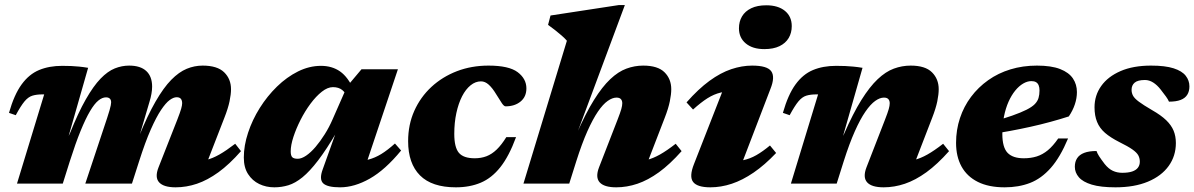

<svg xmlns="http://www.w3.org/2000/svg" viewBox="-20 -746 4852 780"><path d="M803 -39.5 764 -91Q793 -90 818.2 -96.2Q843.5 -102.5 871.2 -118.2Q899 -134 935.5 -162L959 -132Q912 -78.5 867.5 -46.2Q823 -14 780 0.5Q737 15 693.5 15Q645 15 626.5 -5.2Q608 -25.5 624 -66L700.5 -260.5Q712 -290 716 -304.2Q720 -318.5 720 -326.5Q720 -338 714.8 -344.5Q709.5 -351 697.5 -351Q685 -351 669.2 -339.5Q653.5 -328 634.2 -299.2Q615 -270.5 592.5 -219.8Q570 -169 545 -90.5L516 0H326.5L415 -266Q421.5 -285.5 425 -298Q428.5 -310.5 430 -318Q431.5 -325.5 431.5 -330Q431.5 -340.5 426 -345.5Q420.5 -350.5 410.5 -350.5Q395.5 -350.5 379.5 -337.5Q363.5 -324.5 345.8 -294.5Q328 -264.5 307.5 -214.5Q287 -164.5 263.5 -90.5L235 0H49L159.5 -362.5Q157.5 -362.5 155.8 -362.5Q154 -362.5 152 -362.5Q128 -362.5 111.2 -357.2Q94.5 -352 79.5 -334Q64.5 -316 44 -278L16.5 -287.5Q37.5 -361.5 67.8 -403Q98 -444.5 138.8 -461.5Q179.5 -478.5 232.5 -478.5Q253.5 -478.5 269.2 -477.8Q285 -477 301 -475.5Q317 -474 338 -470.5L259 -194L263.5 -203Q297.5 -288 328.5 -342.2Q359.5 -396.5 388.5 -426.5Q417.5 -456.5 446.2 -468Q475 -479.5 504.5 -479.5Q550.5 -479.5 574.2 -457.5Q598 -435.5 598 -394Q598 -380.5 595.2 -364.8Q592.5 -349 587 -331.5L545 -189H543.5Q579 -276.5 611.8 -333.2Q644.5 -390 675.8 -421.8Q707 -453.5 738.5 -466.5Q770 -479.5 803 -479.5Q863 -479.5 890.8 -452.2Q918.5 -425 918.5 -383.5Q918.5 -363 912.5 -334.2Q906.5 -305.5 891.5 -267.5Z M1291 -58 1346 -211.5H1349Q1306.5 -139 1272.2 -94.2Q1238 -49.5 1208.8 -25.8Q1179.5 -2 1151.8 6.5Q1124 15 1094.5 15Q1061 15 1033 1.5Q1005 -12 987.8 -38.8Q970.5 -65.5 970.5 -106Q970.5 -154.5 987.8 -206.8Q1005 -259 1035.2 -307.2Q1065.5 -355.5 1105.2 -394.2Q1145 -433 1190.8 -455.8Q1236.5 -478.5 1284 -478.5Q1329 -478.5 1361.5 -455.8Q1394 -433 1417.5 -380.5L1393 -345.5Q1385 -368.5 1370.5 -380.2Q1356 -392 1332.5 -392Q1311 -392 1287.5 -373.5Q1264 -355 1241.5 -324.8Q1219 -294.5 1201 -259Q1183 -223.5 1172 -189.8Q1161 -156 1161 -131Q1161 -114 1167.2 -107.5Q1173.5 -101 1189.5 -101Q1205 -101 1223.8 -113.8Q1242.5 -126.5 1261.8 -149Q1281 -171.5 1299.2 -200.5Q1317.5 -229.5 1331.5 -262L1390 -395L1448.5 -464.5H1596.5L1453 -36.5L1421 -90Q1451 -91 1477 -97.8Q1503 -104.5 1528.8 -120.2Q1554.5 -136 1584.5 -163L1609.5 -134.5Q1545 -56 1482.5 -20.5Q1420 15 1361.5 15Q1310 15 1293 -1.2Q1276 -17.5 1291 -58Z M1934 -415.5Q1911.5 -415.5 1891.8 -399.5Q1872 -383.5 1857.2 -354.8Q1842.5 -326 1834 -287Q1825.5 -248 1825.5 -202Q1825.5 -147.5 1844.2 -125.2Q1863 -103 1908.5 -103Q1934.5 -103 1956.2 -111.2Q1978 -119.5 1997.8 -138.5Q2017.5 -157.5 2037 -189H2076.5Q2048 -111.5 2012.8 -67Q1977.5 -22.5 1933 -3.8Q1888.5 15 1832 15Q1734.5 15 1686.2 -33.5Q1638 -82 1638 -172.5Q1638 -239.5 1663 -295.5Q1688 -351.5 1732.5 -392.8Q1777 -434 1836.2 -456.8Q1895.5 -479.5 1964.5 -479.5Q2047.5 -479.5 2083 -452.8Q2118.5 -426 2118.5 -387Q2118.5 -353 2094.8 -333.5Q2071 -314 2034 -314Q2027.5 -314 2019 -326.5Q2010.5 -339 1995.5 -363.5Q1980.5 -388.5 1965.5 -402Q1950.5 -415.5 1934 -415.5Z M2321 -90.5 2292.5 0H2106.5L2283 -580.5Q2274.5 -590.5 2261.8 -601.5Q2249 -612.5 2234.8 -623.8Q2220.5 -635 2206.5 -645L2216.5 -683L2494.5 -725.5H2518.5L2320 -192.5L2322.5 -202Q2359 -285.5 2392.8 -339.5Q2426.5 -393.5 2459 -424.2Q2491.5 -455 2524.8 -467.2Q2558 -479.5 2593 -479.5Q2652.5 -479.5 2679.8 -452.2Q2707 -425 2707 -383.5Q2707 -363 2701.2 -334.5Q2695.5 -306 2680.5 -267.5L2592.5 -39.5L2553.5 -91Q2582.5 -90 2607.8 -96.2Q2633 -102.5 2661 -118.2Q2689 -134 2725 -162L2749 -132Q2701.5 -78.5 2657 -46.2Q2612.5 -14 2569.5 0.5Q2526.5 15 2483.5 15Q2434.5 15 2416.2 -5.2Q2398 -25.5 2413.5 -66L2488.5 -259Q2500 -288.5 2504 -302.8Q2508 -317 2508 -326.5Q2508 -337 2502.5 -343.2Q2497 -349.5 2484.5 -349.5Q2468 -349.5 2448.8 -336Q2429.5 -322.5 2409 -292.5Q2388.5 -262.5 2366.2 -212.8Q2344 -163 2321 -90.5Z M2799.5 -80 2932 -418.5 2970 -375.5Q2935.5 -376.5 2908 -370Q2880.5 -363.5 2854 -346.8Q2827.5 -330 2795.5 -301L2769 -330Q2817 -384.5 2862.2 -417.5Q2907.5 -450.5 2950.8 -465Q2994 -479.5 3035.5 -479.5Q3097 -479.5 3113.2 -456.5Q3129.5 -433.5 3110 -385L2977.5 -39.5L2936 -91Q2971.5 -89.5 2999.2 -95.2Q3027 -101 3052.8 -115.8Q3078.5 -130.5 3108 -155L3133 -124.5Q3086.5 -75.5 3041.5 -44.8Q2996.5 -14 2952.8 0.5Q2909 15 2866 15Q2812.5 15 2795.8 -6.8Q2779 -28.5 2799.5 -80ZM2982 -631Q2982 -658.5 2994.5 -679.5Q3007 -700.5 3031.8 -712.5Q3056.5 -724.5 3093 -724.5Q3141 -724.5 3168.8 -701.8Q3196.5 -679 3196.5 -640Q3196.5 -612.5 3184 -591.5Q3171.5 -570.5 3146.8 -558.5Q3122 -546.5 3085 -546.5Q3037.5 -546.5 3009.8 -569.5Q2982 -592.5 2982 -631Z M3188 -278 3160.5 -287.5Q3181.5 -361.5 3211.8 -403Q3242 -444.5 3282.8 -461.5Q3323.5 -478.5 3376.5 -478.5Q3397.5 -478.5 3413.5 -477.8Q3429.5 -477 3446 -475.5Q3462.5 -474 3484 -470.5L3405 -194L3409 -202Q3445.5 -285.5 3479.2 -339.5Q3513 -393.5 3545.5 -424.2Q3578 -455 3611.2 -467.2Q3644.5 -479.5 3679.5 -479.5Q3739 -479.5 3766.2 -452.2Q3793.5 -425 3793.5 -383.5Q3793.5 -363 3787.8 -334.5Q3782 -306 3767 -267.5L3679 -39.5L3640 -91Q3669 -90 3694.2 -96.2Q3719.5 -102.5 3747.5 -118.2Q3775.5 -134 3811.5 -162L3835.5 -132Q3788 -78.5 3743.5 -46.2Q3699 -14 3656 0.5Q3613 15 3570 15Q3521 15 3502.8 -5.2Q3484.5 -25.5 3500 -66L3575 -259Q3586.5 -288.5 3590.5 -302.8Q3594.5 -317 3594.5 -326.5Q3594.5 -337 3589 -343.2Q3583.5 -349.5 3571 -349.5Q3554.5 -349.5 3535.5 -336Q3516.5 -322.5 3495.8 -292.5Q3475 -262.5 3452.8 -212.8Q3430.5 -163 3407.5 -90.5L3379 0H3193L3303.5 -362.5Q3301.5 -362.5 3299.8 -362.5Q3298 -362.5 3296 -362.5Q3272 -362.5 3255.2 -357.2Q3238.5 -352 3223.5 -334Q3208.5 -316 3188 -278Z M4170 -416.5Q4153.5 -416.5 4136.5 -406.5Q4119.5 -396.5 4104.2 -377.8Q4089 -359 4077.2 -332.8Q4065.5 -306.5 4058.8 -273.5Q4052 -240.5 4052 -202Q4052 -147.5 4073.2 -125.2Q4094.5 -103 4139 -103Q4168 -103 4191.8 -110.5Q4215.5 -118 4236.8 -135.5Q4258 -153 4279 -183.5H4319Q4287 -107 4248.8 -63.8Q4210.5 -20.5 4164.5 -2.8Q4118.5 15 4061.5 15Q3996.5 15 3952.5 -7Q3908.5 -29 3886.2 -69.5Q3864 -110 3864 -165.5Q3864 -218.5 3879.8 -266Q3895.5 -313.5 3924.8 -352.5Q3954 -391.5 3994.5 -420.2Q4035 -449 4085 -464.2Q4135 -479.5 4192.5 -479.5Q4251 -479.5 4286.8 -465.5Q4322.5 -451.5 4338.8 -427.2Q4355 -403 4355 -372Q4355 -347 4346.5 -321.8Q4338 -296.5 4322 -273Q4286.5 -261.5 4247 -250.8Q4207.5 -240 4165.8 -230.8Q4124 -221.5 4082 -213.8Q4040 -206 3999.5 -199.5L4001.5 -248Q4055.5 -263.5 4091.8 -276.2Q4128 -289 4150.2 -300.2Q4172.5 -311.5 4183.8 -323Q4195 -334.5 4199 -348Q4203 -361.5 4203 -378.5Q4203 -391 4199.5 -399.5Q4196 -408 4188.8 -412.2Q4181.5 -416.5 4170 -416.5Z M4434.5 -132.5Q4438 -122.5 4445 -111.5Q4452 -100.5 4467.5 -80Q4483.5 -60 4501 -52Q4518.5 -44 4539 -44Q4563.5 -44 4579.2 -49.2Q4595 -54.5 4602.8 -64.8Q4610.5 -75 4610.5 -89Q4610.5 -103 4604.5 -114.5Q4598.5 -126 4580.5 -138.8Q4562.5 -151.5 4527 -169Q4491.5 -187 4469.2 -206.2Q4447 -225.5 4436.8 -250.8Q4426.5 -276 4426.5 -310Q4426.5 -358.5 4453.8 -396.8Q4481 -435 4532.2 -457.2Q4583.5 -479.5 4656 -479.5Q4713.5 -479.5 4747.8 -468.5Q4782 -457.5 4797 -438.2Q4812 -419 4812 -395Q4812 -375 4803.2 -361Q4794.5 -347 4776.2 -340Q4758 -333 4729 -333Q4725 -342.5 4716.8 -353.8Q4708.5 -365 4695 -382.5Q4681 -400.5 4664.8 -410.8Q4648.5 -421 4631.5 -421Q4602 -421 4589.5 -410.2Q4577 -399.5 4577 -381Q4577 -368.5 4582.8 -357.5Q4588.5 -346.5 4606.5 -333Q4624.5 -319.5 4660.5 -298.5Q4696.5 -278 4717.5 -257.8Q4738.5 -237.5 4747.8 -215Q4757 -192.5 4757 -165Q4757 -112.5 4727.8 -71.8Q4698.5 -31 4643.5 -8Q4588.5 15 4511.5 15Q4451.5 15 4415.2 4Q4379 -7 4362.8 -26Q4346.5 -45 4346.5 -68.5Q4346.5 -89 4355.8 -103.2Q4365 -117.5 4384.5 -125Q4404 -132.5 4434.5 -132.5Z"/></svg>

Font: Newsreader ExtraBold
Style: Italic
Weight: 800
Italic angle: -17°
Designer: Hugues Gentile
Foundry: Production Type
Version: Version 1.003